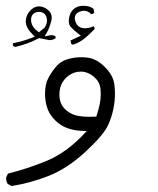

<svg xmlns="http://www.w3.org/2000/svg" viewBox="-20 -324 540 658"><path d="M374 -3.9Q374 -20.5 371.6 -36.6Q367.2 -66.9 338.9 -94.7Q311 -123 279.3 -126.5Q268.6 -127.9 257.8 -127.9Q236.8 -127.9 217.3 -122.6Q188.5 -115.7 171.1 -94.5Q153.8 -73.2 145 -55.2Q134.3 -33.7 134.3 -2.4Q134.3 19 140.1 40.5Q147.5 66.9 168.5 87.9Q187 106.4 210.4 115Q233.9 123.5 261.2 124.5L277.3 125Q261.7 141.1 257.8 145.5Q200.7 202.6 137 228.5Q73.2 254.4 7.3 271L1.5 283.2Q1 285.2 1 288.6Q1 298.8 6.8 306.6L20 313.5Q85 303.2 147.9 278.3Q210.9 253.4 273.9 195.3Q336.4 137.2 351.6 102.5Q374 50.8 374 -3.9ZM310.1 75.7Q297.4 76.2 284.7 76.2Q272 76.2 261.5 75Q251 73.7 247.3 73Q243.7 72.3 240 71.3Q236.3 70.3 232.9 69.1Q229.5 67.9 226.1 66.2Q222.7 64.5 219.2 62.5Q209.5 56.6 202.1 49.3Q183.6 30.8 183.6 0Q183.6 -34.7 206.1 -57.1Q221.7 -72.8 244.1 -77.6Q250.5 -78.6 256.8 -78.6Q281.7 -78.6 303.2 -59.6Q321.8 -43 324.2 -20.5Q325.2 -10.3 325.2 1.5Q325.2 29.8 311.5 70.8ZM304.2 -226.6Q304.2 -231 300.8 -233.9Q284.7 -227.1 271.5 -227.1Q245.6 -227.1 237.8 -252Q236.3 -256.8 236.3 -261.2Q236.3 -278.3 254.9 -284.7Q261.7 -287.1 268.1 -287.1Q281.2 -287.1 292 -275.9Q293.5 -275.9 294.4 -275.9Q299.3 -275.9 302.7 -279.8L300.8 -293.5Q288.1 -304.2 265.1 -304.2Q243.7 -304.2 230.5 -291Q218.8 -279.3 216.3 -259.8Q215.8 -255.9 215.8 -252Q215.8 -237.8 223.6 -230.5Q235.4 -218.3 247.6 -209L257.3 -201.7L222.2 -185.5L221.7 -184.6L224.1 -173.3L230 -170.9Q250.5 -177.2 268.1 -190.9Q286.1 -205.1 303.7 -224.1Q304.2 -225.6 304.2 -226.6ZM150.4 -186.5Q161.6 -186.5 170.9 -193.4L169.9 -199.7Q164.1 -203.6 156.7 -203.6Q152.8 -203.6 148.9 -202.6L132.8 -199.2L141.1 -213.4Q150.4 -230.5 155.8 -252.9Q157.2 -258.8 157.2 -263.7Q157.2 -276.4 149.4 -285.2Q136.7 -298.8 119.6 -301.8Q117.2 -302.2 113 -302.2Q108.9 -302.2 102.5 -300.3Q93.3 -297.4 83.5 -287.6Q70.3 -273.9 68.4 -253.9Q68.4 -252 68.4 -250Q68.4 -229.5 91.3 -206.5L99.1 -198.2L88.9 -194.3Q57.1 -182.1 24.4 -175.8L23.9 -174.8Q23.9 -174.8 23.9 -174.3Q23.9 -169.4 25.4 -166L32.2 -163.1Q76.2 -173.3 114.3 -193.4L146.5 -187Q148.4 -186.5 150.4 -186.5ZM86.4 -255.9Q86.4 -269 93.3 -275.4Q100.6 -283.2 113.3 -283.2Q133.8 -283.2 139.2 -264.6Q141.1 -259.3 141.1 -253.4Q141.1 -241.2 132.3 -228.5L113.3 -213.4Q104.5 -220.2 100.6 -223.6Q86.4 -238.3 86.4 -255.9Z"/></svg>

Font: Bakudai
Style: ExtraLight
Weight: 200
Version: Version 1.48